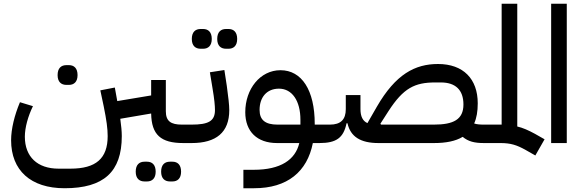

<svg xmlns="http://www.w3.org/2000/svg" viewBox="-20 -760 3103 1020"><path d="M883 204H896C923 204 942 188 942 152C942 115 923 99 896 99H883C855 99 836 115 836 152C836 188 855 204 883 204ZM748 204H761C788 204 807 188 807 152C807 115 788 99 761 99H748C720 99 701 115 701 152C701 188 720 204 748 204ZM333 -309H346C373 -309 392 -325 392 -361C392 -398 373 -414 346 -414H333C305 -414 286 -398 286 -361C286 -325 305 -309 333 -309ZM954 0H958L980 -22V-98H946C888 -98 861 -116 861 -169V-335H783V-253L603 -223L590 -295L513 -280L531 -195C546 -121 552 -77 552 -37C552 82 490 136 354 136H291C179 136 112 73 112 -34C112 -82 129 -143 155 -196L86 -217C57 -148 39 -75 39 -15C39 145 143 240 323 240C531 240 627 153 627 -37C627 -63 624 -92 619 -129L783 -157C785 -44 834 0 954 0Z M1181 -501H1194C1221 -501 1240 -517 1240 -553C1240 -590 1221 -606 1194 -606H1181C1153 -606 1134 -590 1134 -553C1134 -517 1153 -501 1181 -501ZM1046 -501H1059C1086 -501 1105 -517 1105 -553C1105 -590 1086 -606 1059 -606H1046C1018 -606 999 -590 999 -553C999 -517 1018 -501 1046 -501ZM958 0H998C1129 0 1198 -57 1198 -175C1198 -203 1193 -244 1185 -303L1172 -388L1095 -376L1109 -291C1119 -232 1122 -198 1122 -175C1122 -116 1086 -98 998 -98H980L958 -76Z M1273 240H1330C1507 240 1612 152 1642 0H1677L1699 -22V-98H1652V-102C1652 -281 1583 -387 1470 -387C1362 -387 1283 -287 1283 -164C1283 -61 1346 0 1452 0H1570C1549 89 1471 142 1328 142H1273ZM1359 -176C1359 -243 1397 -289 1462 -289C1532 -289 1576 -224 1576 -124V-98H1454C1390 -98 1359 -122 1359 -176Z M2551 0 2573 -22V-98H2551C2531 -98 2514 -99 2499 -104C2512 -133 2518 -168 2518 -211C2518 -341 2441 -420 2307 -420C2185 -420 2082 -366 1982 -193L1932 -106C1907 -117 1895 -142 1895 -180V-255H1817V-180C1817 -125 1790 -98 1733 -98H1699L1677 -76V0C1767 0 1805 -28 1821 -105H1826C1842 -34 1895 0 1991 0H2285C2349 0 2400 -10 2438 -33C2468 -8 2501 0 2551 0ZM2285 -98H2004L2001 -103L2044 -170C2123 -292 2183 -322 2292 -322H2322C2400 -322 2442 -282 2442 -205C2442 -125 2389 -98 2285 -98Z M2824 66 2873 -20 2822 -49C2787 -68 2758 -81 2728 -88V-740H2645V-98H2573L2551 -76V0H2639C2692 0 2725 10 2773 37Z M2908 0H2991V-740H2908Z"/></svg>

Font: IBM Plex Arabic Text
Style: Regular
Weight: 450
Designer: Mike Abbink, Paul van der Laan, Pieter van Rosmalen, Wael Morcos, Khajak Apelian
Foundry: Bold Monday
Version: Version 1.0